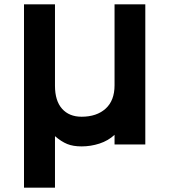

<svg xmlns="http://www.w3.org/2000/svg" viewBox="-20 -650 776 880"><path d="M646 12H505V-32Q476 -5 436 8Q396 21 354 21Q315 21 288 10Q261 -1 232 -26V210H90V-630H232V-257Q232 -188 264.5 -151.5Q297 -115 354 -115Q423 -115 464 -152Q505 -189 505 -259V-630H646Z"/></svg>

Font: TypoPRO Sinkin Sans
Style: 600 SemiBold
Weight: 600
Designer: Keith Bates
Foundry: K-Type
Version: Sinkin Sans (version 1.0)  by Keith Bates   •   © 2014   www